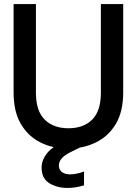

<svg xmlns="http://www.w3.org/2000/svg" viewBox="-20 -720 674 946"><path d="M315 12Q240 12 179.5 -18Q119 -48 83 -109Q47 -170 47 -264V-700H157V-263Q157 -173 200.5 -130.5Q244 -88 317 -88Q391 -88 434 -130.5Q477 -173 477 -263V-700H587V-264Q587 -170 550.5 -109Q514 -48 452 -18Q390 12 315 12ZM312 206Q261 206 223 182.5Q185 159 185 106Q185 68 213 33.5Q241 -1 315 -33L364 -54L390 -1L335 26Q299 43 284.5 60Q270 77 270 95Q270 116 285 127.5Q300 139 325 139Q357 139 394 125V193Q376 199 355 202.5Q334 206 312 206Z"/></svg>

Font: HostGroteskMedium
Style: Regular
Weight: 500
Designer: Doukan Karapınar based on Poppins by Indian Type Foundry, Jonny Pinhorn
Foundry: Element Type
Version: Version 1.001; ttfautohint (v1.8.4.7-5d5b)